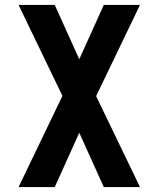

<svg xmlns="http://www.w3.org/2000/svg" viewBox="-20 -540 640 775"><path d="M55 215 232 -153 55 -520H201L300 -301L399 -520H545L368 -152L545 215H399L300 -4L201 215Z"/></svg>

Font: Iosevka SS04 XBd Ex
Style: Regular
Weight: 800
Width: 7
Monospace: yes
Designer: Belleve Invis
Foundry: Belleve Invis
Version: Version 19.0.0; ttfautohint (v1.8.4)